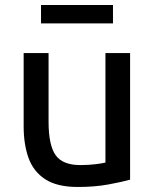

<svg xmlns="http://www.w3.org/2000/svg" viewBox="-20 -732 617 763"><path d="M289 11Q207 11 160 -19.5Q113 -50 93.5 -104Q74 -158 74 -230V-521H173V-249Q173 -155 201 -115.5Q229 -76 299 -76Q332 -76 360 -79.5Q388 -83 399 -86V-521H497V-18Q465 -9 411 1Q357 11 289 11ZM143 -639V-712H429V-639Z"/></svg>

Font: Ubuntu Sans Medium
Style: Regular
Weight: 500
Designer: Dalton Maag Ltd
Foundry: Dalton Maag Ltd
Version: Version 1.006; ttfautohint (v1.8.4.7-5d5b)